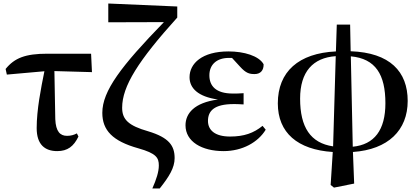

<svg xmlns="http://www.w3.org/2000/svg" viewBox="-20 -845 2383 1094"><path d="M306 16C365 16 400 -11 427 -67L418 -85C401 -76 384 -71 362 -71C323 -71 298 -95 295 -166L290 -440L504 -434L499 -539H250C125 -539 63 -515 12 -452L19 -420L233 -439C213 -340 189 -220 189 -115C189 -20 237 16 306 16Z M848 229H890C944 161 975 111 975 56C975 -14 944 -61 824 -97C712 -129 676 -164 676 -231C676 -354 768 -499 990 -745V-808L597 -825V-718L914 -719C670 -468 563 -327 563 -202C563 -103 621 -41 768 0C871 29 885 54 885 98C885 134 871 177 848 229Z M1254 16C1362 16 1451 -35 1494 -106L1476 -128C1426 -87 1371 -67 1291 -67C1204 -67 1165 -104 1165 -156C1165 -212 1199 -252 1312 -252C1324 -252 1337 -252 1368 -250V-314C1343 -312 1327 -312 1307 -312C1210 -312 1173 -355 1173 -416C1173 -477 1215 -515 1284 -515H1302L1347 -466C1382 -427 1402 -423 1431 -423C1464 -423 1483 -444 1482 -479C1455 -527 1370 -552 1282 -552C1131 -552 1060 -483 1060 -405C1060 -343 1108 -294 1222 -278C1086 -260 1037 -198 1037 -131C1037 -38 1130 16 1254 16Z M1878 -11C1749 -30 1690 -120 1690 -283C1690 -436 1763 -516 1893 -525ZM1864 209 1883 224 1998 201 1991 21C2192 7 2303 -103 2303 -270C2303 -437 2202 -545 1978 -553L1975 -705H1899L1894 -552C1682 -542 1563 -437 1563 -256C1563 -89 1675 8 1876 21ZM1979 -524C2120 -511 2176 -420 2176 -257C2176 -104 2113 -21 1990 -9Z"/></svg>

Font: Noto Serif CJK HK
Style: Bold
Weight: 700
Designer: Ryoko NISHIZUKA 西塚涼子 (kana & ideographs); Frank Grießhammer (Latin, Greek & Cyrillic); Wenlong ZHANG 张文龙 (bopomofo); San
Foundry: Adobe
Version: Version 2.001;hotconv 1.1.0;makeotfexe 2.6.0